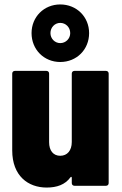

<svg xmlns="http://www.w3.org/2000/svg" viewBox="-20 -836 547 864"><path d="M251 -557C325 -557 381 -613 381 -687C381 -760 325 -816 251 -816C178 -816 122 -760 122 -687C122 -613 178 -557 251 -557ZM251 -733C276 -733 296 -713 296 -687C296 -662 276 -642 251 -642C227 -642 207 -662 207 -687C207 -713 227 -733 251 -733ZM303 -505V-197C303 -159 283 -135 251 -135C220 -135 201 -158 201 -196V-505C201 -512 196 -517 189 -517H47C40 -517 35 -512 35 -505V-159C35 -45 106 8 190 8C236 8 273 -5 297 -38C300 -42 303 -40 303 -36V-12C303 -5 308 0 315 0H457C464 0 469 -5 469 -12V-505C469 -512 464 -517 457 -517H315C308 -517 303 -512 303 -505Z"/></svg>

Font: Barlow Semi Condensed ExtraBold
Style: Regular
Weight: 800
Width: 4
Designer: Jeremy Tribby
Foundry: Tribby Type
Version: Version 1.422;hotconv 1.0.109;makeotfexe 2.5.65596